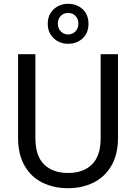

<svg xmlns="http://www.w3.org/2000/svg" viewBox="-20 -982 715 1009"><path d="M166 -697V-256Q166 -163 211.5 -118Q257 -73 338 -73Q418 -73 463.5 -118Q509 -163 509 -256V-697H600V-257Q600 -170 565 -110.5Q530 -51 470.5 -22Q411 7 337 7Q263 7 203.5 -22Q144 -51 109.5 -110.5Q75 -170 75 -257V-697ZM445 -857Q445 -809 414.5 -780.5Q384 -752 338 -752Q293 -752 262 -781Q231 -810 231 -857Q231 -904 262 -933Q293 -962 338 -962Q384 -962 414.5 -933.5Q445 -905 445 -857ZM392 -858Q392 -883 376.5 -898.5Q361 -914 338 -914Q315 -914 299.5 -898.5Q284 -883 284 -858Q284 -833 299.5 -817Q315 -801 338 -801Q361 -801 376.5 -817Q392 -833 392 -858Z"/></svg>

Font: DVN-Poppins
Style: Regular
Weight: 400
Designer: Ninad Kale (Devanagari), Jonny Pinhorn (Latin)
Foundry: Indian Type Foundry
Version: 4.004